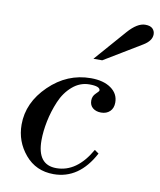

<svg xmlns="http://www.w3.org/2000/svg" viewBox="-85 -822 753 903"><g transform="rotate(10 291.0 -370.5)"><path d="M377 -412Q377 -432 326 -432Q281 -432 245 -401Q209 -370 189 -322.5Q169 -275 159 -226Q149 -177 149 -134Q149 -17 240 -17Q338 -17 404 -133L424 -119Q354 13 232 13Q148 13 96 -48.5Q44 -110 44 -191Q44 -296 129.5 -379Q215 -462 328 -462Q388 -462 424 -436.5Q460 -411 460 -369Q460 -342 444 -326.5Q428 -311 402 -311Q378 -311 362.5 -323.5Q347 -336 347 -359Q347 -380 362 -394Q377 -408 377 -412ZM542 -661 365 -554H323L454 -704Q498 -754 536 -754Q560 -754 571 -743Q582 -732 582 -716Q582 -685 542 -661Z"/></g></svg>

Font: Libre Bodoni
Style: Italic
Weight: 400
Italic angle: -13°
Designer: Pablo Impallari, Rodrigo Fuenzalida
Foundry: Pablo Impallari, Rodrigo Fuenzalida
Version: Version 1.001